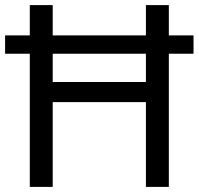

<svg xmlns="http://www.w3.org/2000/svg" viewBox="-20 -734 781 754"><path d="M97 0V-523H0V-595H97V-714H187V-595H553V-714H643V-595H740V-523H643V0H553V-333H187V0ZM187 -412H553V-523H187Z"/></svg>

Font: Noto Sans Gurmukhi
Style: Regular
Weight: 400
Designer: Jelle Bosma - Monotype Design Team
Foundry: Monotype Imaging Inc.
Version: Version 2.003